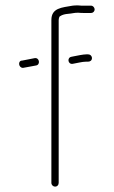

<svg xmlns="http://www.w3.org/2000/svg" viewBox="-20 -685 420 710"><path d="M65 -434C80 -436 100 -441 114 -443C130 -446 126 -473 108 -470C95 -468 76 -463 62 -461C45 -461 48 -434 65 -434ZM320 -470C320 -478 314 -484 306 -484H299C288 -484 264 -479 254 -477L244 -475C227 -472 231 -446 249 -449C263 -451 283 -457 299 -457H306C314 -457 320 -462 320 -470ZM197 -9V-611C197 -614 198 -618 199 -621C199 -622 200 -624 202 -625C211 -631 221 -633 233 -634C247 -635 254 -638 269 -638C277 -637 284 -637 291 -637H317C324 -637 330 -643 330 -650C330 -657 324 -664 317 -664H291C284 -664 277 -664 269 -665C261 -665 254 -665 248 -664C209 -657 170 -656 170 -611V-9C170 -1 176 5 184 5C192 5 197 -1 197 -9Z"/></svg>

Font: Electronic
Style: Lt
Weight: 300
Version: Version 1.011